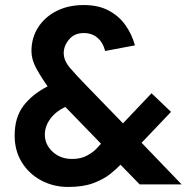

<svg xmlns="http://www.w3.org/2000/svg" viewBox="-20 -730 746 760"><path d="M249.8 10Q191.8 10 143.5 -15.6Q95.2 -41.2 66.6 -87.1Q38 -133 38 -193.5Q38 -265.5 73 -311.4Q108 -357.2 168.5 -388.2Q142.5 -424.5 123.5 -459.6Q104.5 -494.8 104.5 -527.2Q104.5 -580.2 130.9 -621.5Q157.2 -662.8 203.8 -686.4Q250.2 -710 311.8 -710Q368.8 -710 409.2 -688.8Q449.8 -667.5 475.6 -631.8Q501.5 -596 514.2 -550.5L396.2 -528.2Q388.2 -561 366.2 -580.1Q344.2 -599.2 311.5 -599.2Q274.5 -599.2 253.4 -573.9Q232.2 -548.5 232.2 -519.8Q232.2 -490.8 256.5 -462Q280.8 -433.2 323.2 -389.8L466.8 -241.8L579.8 -360.8L657 -287.2L540.5 -164.8L699 0L532.8 -0.2L457 -78Q440.8 -60.8 414.8 -40.2Q388.8 -19.8 348.9 -4.9Q309 10 249.8 10ZM265.2 -100.8Q299.5 -100.8 323.9 -113.9Q348.2 -127 362.1 -141.8Q376 -156.5 379.8 -161.2L238.5 -306.8Q200 -288.5 178.8 -259.2Q157.5 -230 157.5 -197.2Q157.5 -157.8 188.4 -129.2Q219.2 -100.8 265.2 -100.8Z"/></svg>

Font: Haskoy
Style: Regular
Weight: 400
Designer: Ertekin Erdin
Foundry: Ertekin Erdin
Version: Version 1.500